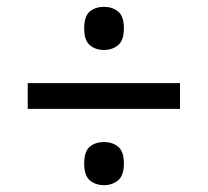

<svg xmlns="http://www.w3.org/2000/svg" viewBox="-20 -638 607 561"><path d="M61 -320V-395H506V-320ZM284 -97Q259 -97 242.5 -111Q226 -125 226 -160Q226 -196 242.5 -209.5Q259 -223 284 -223Q308 -223 325 -209.5Q342 -196 342 -160Q342 -125 325 -111Q308 -97 284 -97ZM284 -492Q259 -492 242.5 -506Q226 -520 226 -555Q226 -591 242.5 -604.5Q259 -618 284 -618Q308 -618 325 -604.5Q342 -591 342 -555Q342 -520 325 -506Q308 -492 284 -492Z"/></svg>

Font: Noto Serif Khmer ExtraBold
Style: Regular
Weight: 800
Version: Version 2.003